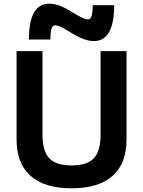

<svg xmlns="http://www.w3.org/2000/svg" viewBox="-20 -1006 772 1036"><path d="M366.3 10Q220 10 144.7 -57.2Q69.4 -124.4 69.4 -253.3V-730H209.3V-280Q209.3 -190.6 245.8 -152Q282.3 -113.3 366 -113.3Q449.7 -113.3 486.2 -152Q522.7 -190.6 522.7 -280V-730H662.7V-253.3Q662.7 -124.4 587.7 -57.2Q512.7 10 366.3 10ZM486.3 -784.3Q459.3 -784.3 427.3 -796.8Q395.3 -809.3 354.3 -835Q329.3 -851 309.2 -860.2Q289 -869.4 278 -869.4Q264.3 -869.4 258.2 -851.9Q252 -834.3 252 -792.7H136Q136 -986.3 245.7 -986.3Q273 -986.3 305.2 -974Q337.3 -961.6 377.7 -935.6Q403.7 -919.6 423.3 -910.5Q443 -901.3 454 -901.3Q468 -901.3 474 -919.1Q480 -937 480 -978H596Q596 -784.3 486.3 -784.3Z"/></svg>

Font: M PLUS 1 Thin
Style: Regular
Weight: 100
Designer: Coji Morishita
Foundry: UNDERFOREST DESIGN
Version: Version 1.001